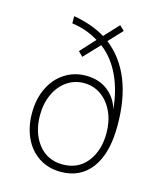

<svg xmlns="http://www.w3.org/2000/svg" viewBox="-111 -809 762 903"><g transform="rotate(15 270.0 -357.5)"><path d="M68 -221Q68 -290 94 -343.5Q120 -397 166 -426.5Q212 -456 269 -456Q333 -456 376 -422Q419 -388 433 -335Q425 -426 391 -498Q357 -570 300 -613L228 -537L206 -559L272 -631Q215 -667 142 -677V-712Q230 -697 297 -657L362 -727L385 -705L323 -639Q472 -523 472 -267Q472 -132 418.5 -60Q365 12 269 12Q209 12 163 -18Q117 -48 92.5 -101Q68 -154 68 -221ZM431 -220Q431 -276 410.5 -321.5Q390 -367 353 -393.5Q316 -420 269 -420Q223 -420 186 -394.5Q149 -369 128 -323.5Q107 -278 107 -221Q107 -135 151 -79.5Q195 -24 269 -24Q344 -24 387.5 -79Q431 -134 431 -220Z"/></g></svg>

Font: Overpass Thin
Style: Regular
Weight: 100
Designer: Delve Withrington, Thomas Jockin
Foundry: Delve Fonts
Version: Version 3.000;DELV;Overpass